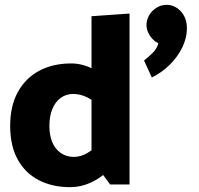

<svg xmlns="http://www.w3.org/2000/svg" viewBox="-20 -762 822 793"><path d="M668 -742Q645 -742 625.5 -729.5Q606 -717 595.5 -698Q585 -679 585 -659Q585 -642 592.5 -626.5Q600 -611 611.5 -599.5Q623 -588 634 -584Q629 -562 611.5 -544.5Q594 -527 575 -512L607 -442Q648 -462 681 -494.5Q714 -527 733 -566.5Q752 -606 752 -644Q752 -688 727 -715Q702 -742 668 -742ZM358 -104 435 0H515V-706L358 -695ZM402 -179Q370 -148 342.5 -131Q315 -114 286 -114Q254 -114 231 -130Q208 -146 196 -174.5Q184 -203 184 -242Q184 -282 196 -311.5Q208 -341 230.5 -357.5Q253 -374 282 -374Q312 -374 341 -359.5Q370 -345 402 -313L446 -410Q425 -438 396.5 -458Q368 -478 337 -489Q306 -500 275 -500Q198 -500 141.5 -469.5Q85 -439 53.5 -381.5Q22 -324 22 -242Q22 -160 53 -103.5Q84 -47 140 -18Q196 11 269 11Q305 11 338 -1Q371 -13 398.5 -33.5Q426 -54 446 -78Z"/></svg>

Font: Catamaran ExtraBold
Style: Regular
Weight: 800
Designer: Pria Ravichandran
Version: Version 2.000